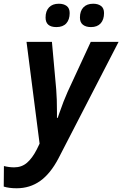

<svg xmlns="http://www.w3.org/2000/svg" viewBox="-91 -768 655 1028"><path d="M-71 231 -70 121Q-42 128 -15 128Q25 128 53.5 103.5Q82 79 106 32L121 1L51 -544H187L210 -289Q214 -240 214 -169V-137H218L227 -163Q249 -227 271 -276L395 -544H544L222 80Q179 162 124 201Q69 240 -2 240Q-42 240 -71 231ZM153 -674Q153 -709 171.5 -728.5Q190 -748 224 -748Q250 -748 266 -736Q282 -724 282 -698Q282 -663 264 -643Q246 -623 211 -623Q153 -623 153 -674ZM337 -674Q337 -709 355.5 -728.5Q374 -748 408 -748Q434 -748 450 -736Q466 -724 466 -698Q466 -663 448 -643Q430 -623 396 -623Q369 -623 353 -635.5Q337 -648 337 -674Z"/></svg>

Font: Noto Sans Display
Style: Bold Italic
Weight: 700
Italic angle: -12°
Designer: Monotype Design team
Foundry: Monotype Imaging Inc.
Version: Version 1.000